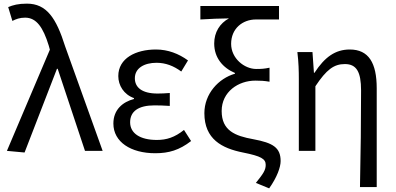

<svg xmlns="http://www.w3.org/2000/svg" viewBox="-20 -829 2174 1055"><path d="M115 9 293 -451H297L447 0H544L338 -574C289 -730 236 -809 128 -809C80 -809 51 -801 25 -790L48 -714C68 -724 88 -732 118 -732C180 -732 217 -679 248 -578L254 -556L18 0Z M833 13C908 13 965 -4 1030 -54L991 -115C940 -74 895 -60 842 -60C749 -60 695 -97 695 -157C695 -217 740 -250 829 -250C856 -250 882 -249 913 -247V-318C887 -316 867 -315 846 -315C758 -315 721 -350 721 -399C721 -455 773 -484 840 -484C890 -484 934 -467 976 -436L1013 -497C962 -534 903 -557 837 -557C726 -557 630 -509 630 -411C630 -360 660 -310 716 -290V-285C655 -269 603 -227 603 -150C603 -49 699 13 833 13Z M1459 206C1503 144 1522 89 1522 56C1522 -18 1480 -44 1372 -64C1272 -82 1198 -111 1198 -219C1198 -325 1290 -386 1383 -386C1411 -386 1432 -385 1461 -380V-457C1432 -451 1417 -450 1388 -450C1323 -450 1250 -508 1250 -588C1250 -673 1314 -722 1386 -722H1513V-796H1081V-722C1148 -726 1179 -727 1238 -728C1188 -701 1157 -652 1157 -590C1157 -511 1205 -456 1271 -428V-424C1181 -398 1103 -314 1103 -207C1103 -64 1200 -14 1315 9C1415 29 1440 44 1440 77C1440 107 1425 127 1386 176Z M1958 199H2050V-344C2050 -483 2006 -557 1902 -557C1822 -557 1764 -515 1708 -429H1705L1697 -543H1614C1621 -486 1622 -438 1622 -394V0H1713V-355C1774 -447 1815 -477 1875 -477C1939 -477 1964 -434 1964 -332C1964 -175 1962 22 1958 199Z"/></svg>

Font: Noto Sans Mono CJK SC Regular
Style: Regular
Weight: 400
Designer: Ryoko NISHIZUKA (kana & ideographs); Paul D. Hunt (Latin, Greek & Cyrillic); Wenlong ZHANG (bopomofo); Sandoll Communica
Foundry: Adobe Systems Incorporated
Version: Version 1.005;PS 1.005;hotconv 1.0.96;makeotf.lib2.5.65012